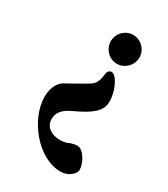

<svg xmlns="http://www.w3.org/2000/svg" viewBox="-170 -575 734 837"><g transform="rotate(30 197.5 -156.5)"><path d="M250 -494C210 -494 178 -461 178 -422C178 -382 210 -349 250 -349C289 -349 322 -382 322 -422C322 -461 289 -494 250 -494ZM249 -307C237 -307 229 -298 228 -283C223 -245 216 -229 187 -213C155 -195 128 -178 97 -162C73 -151 49 -121 49 -67C49 43 156 181 272 181C308 181 341 156 341 132C341 98 310 46 281 46C268 46 258 49 248 52C240 56 227 63 199 63C158 62 124 41 124 1C124 -35 148 -57 188 -75C266 -111 305 -142 305 -188C305 -226 293 -256 282 -277C271 -296 259 -307 249 -307Z"/></g></svg>

Font: EB Garamond
Style: Bold
Weight: 700
Designer: Georg Duffner and Octavio Pardo
Foundry: Georg Duffner
Version: Version 1.000;PS 001.000;hotconv 1.0.88;makeotf.lib2.5.64775